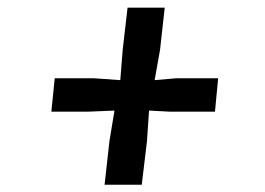

<svg xmlns="http://www.w3.org/2000/svg" viewBox="-20 -578 709 514"><path d="M273 -200.5 286.5 -282 215 -279H117.5L126.5 -368.5H231.5L302 -363.5L308.5 -445L321.5 -557.5H421L408.5 -445L394 -363.5L452 -368.5H564L555.5 -279H435.5L379 -282L373.5 -200.5L359.5 -83.5H260Z"/></svg>

Font: Merriweather 20pt ExtraBold
Style: Italic
Weight: 800
Italic angle: -7.8°
Version: Version 2.101